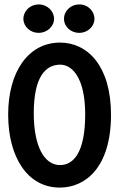

<svg xmlns="http://www.w3.org/2000/svg" viewBox="-20 -832 540 870"><path d="M251 18C366 18 483 -72 483 -312C483 -533 377 -639 252 -639C108 -639 17 -506 17 -313C17 -121 104 18 251 18ZM133 -319C133 -488 189 -539 253 -539C306 -539 366 -481 366 -314C366 -139 312 -84 252 -84C182 -84 133 -166 133 -319ZM155 -812C117 -812 86 -782 86 -747C86 -712 117 -683 155 -683C193 -683 225 -712 225 -747C225 -780 196 -812 155 -812ZM339 -812C301 -812 270 -783 270 -747C270 -711 301 -683 339 -683C377 -683 408 -712 408 -747C408 -779 381 -812 339 -812Z"/></svg>

Font: Inconsolata
Style: Bold
Weight: 700
Monospace: yes
Designer: Raph Levien, Kirill Tkachev(cyreal.org)
Foundry: Raph Levien, Kirill Tkachev(cyreal.org)
Version: Version 1.014